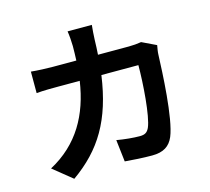

<svg xmlns="http://www.w3.org/2000/svg" viewBox="-113 -901 1182 1079"><g transform="rotate(-15 478.0 -362.0)"><path d="M78.8 -46.9 190 43C361.2 -78.1 452.1 -228 487.9 -480.8H703.1C703.1 -377.8 690 -186.1 663 -126.1C652 -103 638.8 -93 608 -93C571 -93 521 -97.7 474.1 -105.8L489 22C535.2 25.9 593 29.8 647 29.8C713.1 29.8 750 5 771 -44C811.8 -141 823.2 -408 827.1 -511C827.1 -522 831.3 -546.2 834.2 -562.1L751.1 -601.9C728 -598 703.1 -595.9 679 -595.9H498.9C501.1 -622.9 501.8 -652.3 502.8 -682.2C503.9 -705.3 506 -745 508.9 -767H367.9C371.8 -744 375 -699.9 375 -679C375 -649.9 373.9 -621.8 372.9 -595.9H236.2C200.3 -595.9 150.2 -598 110.1 -601.9V-476.9C150.9 -480.8 204.2 -480.8 236.2 -480.8H361.9C333.8 -290.8 250 -138.8 78.8 -46.9Z"/></g></svg>

Font: Karasuma Gothic
Style: Bold
Weight: 700
Designer: Rasmus Andersson / Ryoko Nishizuka
Foundry: Genbu
Version: Version 1.00